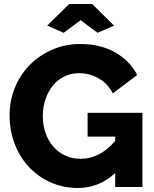

<svg xmlns="http://www.w3.org/2000/svg" viewBox="-20 -935 772 960"><path d="M216 -807 326 -915H441L550 -807L468 -771L383 -834L298 -771ZM556 -70Q475 5 369 5Q299 5 237 -21.5Q175 -48 128.5 -96Q82 -144 55 -211.5Q28 -279 28 -360Q28 -433 55 -498Q82 -563 129.5 -611Q177 -659 242 -687Q307 -715 382 -715Q481 -715 555 -673.5Q629 -632 666 -560L544 -468Q520 -516 474.5 -542.5Q429 -569 376 -569Q335 -569 301.5 -552.5Q268 -536 244 -506.5Q220 -477 207 -438Q194 -399 194 -354Q194 -308 208 -269Q222 -230 247 -201.5Q272 -173 306.5 -157Q341 -141 383 -141Q479 -141 556 -230V-252H418V-371H692V0H556Z"/></svg>

Font: Boldmen
Style: Bold
Weight: 700
Designer: Matt McInerney, Pablo Impallari, Rodrigo Fuenzalida
Foundry: LIVING CONCEPT
Version: Version 1.000